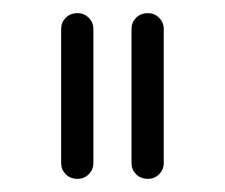

<svg xmlns="http://www.w3.org/2000/svg" viewBox="-20 -732 342 292"><path d="M98 -460Q87 -460 80 -467Q73 -474 73 -484V-688Q73 -698 80 -705Q87 -712 98 -712Q108 -712 115 -705Q122 -698 122 -688V-484Q122 -474 115 -467Q108 -460 98 -460ZM205 -460Q194 -460 187 -467Q180 -474 180 -484V-688Q180 -698 187 -705Q194 -712 205 -712Q215 -712 222 -705Q229 -698 229 -688V-484Q229 -474 222 -467Q215 -460 205 -460Z"/></svg>

Font: Jura
Style: Regular
Weight: 400
Designer: Daniel Johnson, Alexei Vanyashin
Foundry: Daniel Johnson
Version: Version 5.103